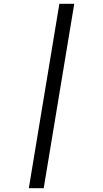

<svg xmlns="http://www.w3.org/2000/svg" viewBox="-20 -843 540 1006"><path d="M131 143 291 -823H369L209 143Z"/></svg>

Font: Iosevka SS04 Oblique
Style: Regular
Weight: 400
Italic angle: -9°
Monospace: yes
Designer: Belleve Invis
Foundry: Belleve Invis
Version: Version 19.0.0; ttfautohint (v1.8.4)